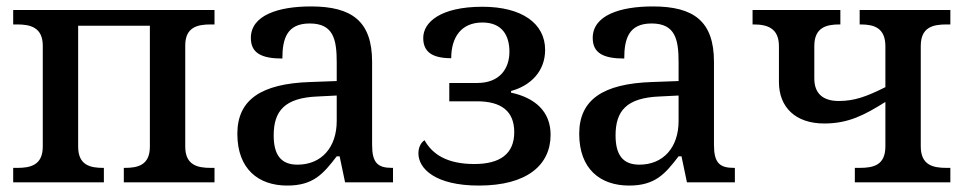

<svg xmlns="http://www.w3.org/2000/svg" viewBox="-20 -567 2996 597"><path d="M21 0H303V-45H301C261 -45 223 -53 223 -111V-487H446V-111C446 -53 408 -45 368 -45H365V0H647V-45H635C595 -45 556 -53 556 -111V-426C556 -483 595 -491 635 -491H647V-536H21V-491H34C74 -491 113 -482 113 -425V-111C113 -53 74 -45 34 -45H21Z M873 10C954 10 985 -26 1027 -81H1036L1053 0H1202V-45H1199C1154 -45 1137 -61 1137 -117V-375C1137 -501 1074 -547 947 -547C844 -547 760 -519 760 -449C760 -402 793 -385 858 -385C858 -448 873 -494 943 -494C1017 -494 1027 -444 1027 -373V-315L945 -312C792 -307 718 -257 718 -151C718 -41 784 10 873 10ZM905 -55C854 -55 831 -85 831 -146C831 -222 865 -263 968 -267L1027 -270V-191C1027 -108 979 -55 905 -55Z M1469 10C1619 10 1692 -54 1692 -148C1692 -221 1643 -263 1569 -279V-284C1631 -301 1675 -346 1675 -412C1675 -494 1603 -546 1480 -546C1350 -546 1296 -498 1296 -449C1296 -407 1322 -386 1383 -386C1383 -451 1414 -497 1480 -497C1541 -497 1564 -457 1564 -406C1564 -354 1534 -309 1464 -309H1377V-252H1463C1538 -252 1579 -222 1579 -156C1579 -88 1534 -57 1455 -57C1369 -57 1324 -88 1300 -131C1288 -123 1281 -108 1281 -90C1281 -43 1333 10 1469 10Z M1936 10C2017 10 2048 -26 2090 -81H2099L2116 0H2265V-45H2262C2217 -45 2200 -61 2200 -117V-375C2200 -501 2137 -547 2010 -547C1907 -547 1823 -519 1823 -449C1823 -402 1856 -385 1921 -385C1921 -448 1936 -494 2006 -494C2080 -494 2090 -444 2090 -373V-315L2008 -312C1855 -307 1781 -257 1781 -151C1781 -41 1847 10 1936 10ZM1968 -55C1917 -55 1894 -85 1894 -146C1894 -222 1928 -263 2031 -267L2090 -270V-191C2090 -108 2042 -55 1968 -55Z M2638 0H2935V-45H2923C2880 -45 2843 -54 2843 -112V-424C2843 -482 2880 -491 2923 -491H2935V-536H2653V-491H2656C2697 -491 2733 -481 2733 -423V-296C2673 -266 2636 -253 2588 -253C2538 -253 2512 -277 2512 -323V-424C2512 -482 2550 -491 2590 -491H2593V-536H2320V-491H2323C2367 -491 2402 -479 2402 -423V-312C2402 -234 2453 -183 2543 -183C2619 -183 2669 -210 2733 -250V-112C2733 -53 2696 -45 2652 -45H2638Z"/></svg>

Font: Noto Serif Thai Medium
Style: Regular
Weight: 500
Designer: Monotype Design Team
Foundry: Monotype Imaging Inc.
Version: Version 1.901;PS 001.901;hotconv 1.0.88;makeotf.lib2.5.64775